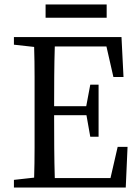

<svg xmlns="http://www.w3.org/2000/svg" viewBox="-20 -835 625 855"><path d="M183 -756V-815H455V-756ZM42 -636V-670H521L530 -492H485L454 -628H224Q222 -564 221.5 -495.5Q221 -427 221 -362H364L382 -458H419V-226H382L365 -322H221V-320Q221 -248 221.5 -177.5Q222 -107 224 -42H472L504 -181H548L540 0H42V-34L132 -44Q134 -108 134 -176.5Q134 -245 134 -312V-359Q134 -425 134 -493.5Q134 -562 132 -626Z"/></svg>

Font: Source Serif 4 Subhead
Style: Regular
Weight: 400
Designer: Frank Grießhammer
Foundry: Adobe Systems Incorporated
Version: Version 4.004;hotconv 1.0.117;makeotfexe 2.5.65602